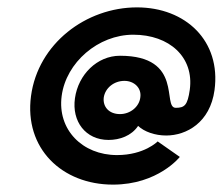

<svg xmlns="http://www.w3.org/2000/svg" viewBox="-20 -492 603 520"><path d="M261 -228C265 -254 289 -273 317 -273C343 -273 364 -254 360 -228C357 -203 333 -183 305 -183C275 -183 258 -203 261 -228ZM456 -200C418 -200 479 -341 305 -341C243 -341 192 -290 183 -226C174 -163 212 -113 274 -113C304 -113 336 -124 354 -151C371 -135 400 -125 430 -125C485 -125 549 -160 561 -248C579 -381 483 -472 351 -472C213 -472 83 -374 64 -232C45 -90 148 8 286 8C408 8 467 -67 467 -67L407 -109C407 -109 371 -72 297 -72C203 -72 135 -141 147 -232C159 -323 246 -398 341 -398C439 -398 506 -337 494 -249C488 -207 480 -200 456 -200Z"/></svg>

Font: Hussar Tani
Style: Kurs
Weight: 700
Foundry: Cannot Into Space Fonts
Version: Version 0.92